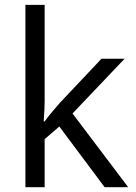

<svg xmlns="http://www.w3.org/2000/svg" viewBox="-20 -780 565 800"><path d="M166 -273.9Q187 -303.7 230 -352.1L402.8 -535.2H499L282.2 -307.1L514.2 0H416L227.1 -252.9L166 -200.2V0H85.9V-759.8H166V-356.9Q166 -330.1 162.1 -273.9Z"/></svg>

Font: f02293617
Style: Regular
Weight: 400
Foundry: Ascender Corporation
Version: Version 1.10